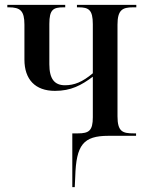

<svg xmlns="http://www.w3.org/2000/svg" viewBox="-20 -556 605 786"><path d="M276 210H286L288 167C292 37 321 0 424 0H537V-10H527C482 -10 461 -17 461 -80V-455C461 -515 481 -526 524 -526H538V-536H295V-526H302C343 -526 360 -516 360 -457V-256C317 -220 284 -207 246 -207C203 -207 182 -233 182 -293V-458C182 -517 198 -526 240 -526H247V-536H10V-526H16C63 -526 80 -512 80 -455V-312C80 -231 124 -184 205 -184C271 -184 313 -207 360 -242V-76C360 -21 344 -10 299 -10H276Z"/></svg>

Font: Noto Serif Display Condensed Medium
Style: Regular
Weight: 500
Width: 3
Designer: Monotype Design Team
Foundry: Monotype Imaging Inc.
Version: Version 2.009